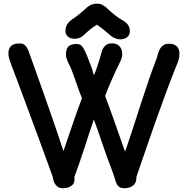

<svg xmlns="http://www.w3.org/2000/svg" viewBox="-20 -1001 1014 1036"><path d="M25.4 0ZM263.7 -48.8Q245.1 -99.6 225.1 -155.3Q205.1 -210.9 184.3 -266.8Q163.6 -322.8 143.3 -377.4Q123 -432.1 104.7 -481.7Q86.4 -531.2 70.3 -573.7Q54.2 -616.2 42 -647.9Q35.6 -664.1 30.5 -681.2Q25.4 -698.2 25.4 -713.4Q25.4 -766.6 85 -766.6Q91.8 -766.6 98.4 -765.4Q105 -764.2 111.6 -759.3Q118.2 -754.4 124.3 -745.4Q130.4 -736.3 136.2 -720.2Q174.3 -613.8 203.1 -532.2Q231.9 -450.7 254.2 -387.2Q276.4 -323.7 292.7 -274.9Q309.1 -226.1 322.3 -185.5Q335.9 -225.6 348.1 -261.2Q360.4 -296.9 372.1 -331.3Q383.8 -365.7 396 -400.1Q408.2 -434.6 422.4 -472.2Q418.5 -479.5 413.3 -493.2Q408.2 -506.8 402.3 -523.4Q396.5 -540 390.1 -558.1Q383.8 -576.2 377.7 -593Q371.6 -609.9 366.5 -623.3Q361.3 -636.7 357.4 -644.5Q348.6 -660.2 342.3 -676.3Q335.9 -692.4 335.9 -705.1Q335.9 -736.8 349.1 -750.2Q362.3 -763.7 394.5 -763.7Q405.3 -763.7 413.8 -758.8Q422.4 -753.9 430.7 -740Q439 -726.1 449 -701.7Q459 -677.2 473.6 -638.2Q477.1 -629.9 480.2 -616.7Q483.4 -603.5 486.8 -594.7Q491.7 -605 496.8 -619.1Q502 -633.3 507.1 -648.7Q512.2 -664.1 516.8 -679.7Q521.5 -695.3 525.4 -709Q527.3 -718.3 531 -728.5Q534.7 -738.8 541.3 -747.3Q547.9 -755.9 558.3 -761.5Q568.8 -767.1 585.4 -767.1Q610.4 -767.1 625 -751.2Q639.6 -735.4 639.6 -709Q639.6 -695.3 633.8 -680.4Q627.9 -665.5 620.1 -650.4Q599.1 -607.4 581.5 -567.4Q564 -527.3 546.9 -483.4Q558.1 -454.1 569.1 -424.3Q580.1 -394.5 592.5 -359.4Q605 -324.2 620.1 -281.2Q635.3 -238.3 654.8 -182.6Q677.2 -246.6 697.8 -310.3Q718.3 -374 739 -437.7Q759.8 -501.5 781.2 -564.7Q802.7 -627.9 827.1 -690.9V-690.4Q830.1 -705.1 834.7 -718.8Q839.4 -732.4 846.7 -742.7Q854 -752.9 865 -759Q876 -765.1 891.6 -765.1Q919.4 -765.1 933.8 -751Q948.2 -736.8 948.2 -711.9Q948.2 -703.1 947.3 -695.8Q946.3 -688.5 944.6 -681.4Q942.9 -674.3 939.9 -666.7Q937 -659.2 933.1 -649.9Q902.8 -574.2 876.7 -503.7Q850.6 -433.1 825 -361.1Q799.3 -289.1 772.9 -211.9Q746.6 -134.8 715.8 -45.9Q716.8 -43.5 716.3 -42Q715.8 -40.5 715.8 -38.1Q715.8 -27.3 711.7 -17.8Q707.5 -8.3 699.5 -1Q691.4 6.3 679 10.5Q666.5 14.6 649.9 14.6Q636.7 14.6 628.4 10.5Q620.1 6.3 615 -0.2Q609.9 -6.8 606.7 -15.1Q603.5 -23.4 601.6 -31.7V-31.2Q590.8 -65.4 580.1 -93.5Q569.3 -121.6 558.1 -151.9Q540.5 -200.7 522.7 -253.7Q504.9 -306.6 486.3 -356.4Q476.1 -327.6 463.9 -289.6Q451.7 -251.5 438 -209.7Q424.3 -168 409.7 -125.5Q395 -83 380.9 -44.9Q381.8 -40.5 381.8 -36.1Q381.8 -31.7 381.8 -30.3Q381.8 -19 376.7 -10.7Q371.6 -2.4 363 3.2Q354.5 8.8 343.3 11.7Q332 14.6 320.3 14.6Q303.7 14.6 293.5 8.1Q283.2 1.5 277.1 -8.3Q271 -18.1 268.1 -29.1Q265.1 -40 263.7 -48.8ZM380.9 -792Q358.4 -792 345.7 -804.2Q333 -816.4 333 -832.5Q333 -852.5 341.8 -868.4Q350.6 -884.3 371.1 -897.5Q379.9 -903.3 389.6 -910.6Q399.4 -918 408.9 -925.5Q418.5 -933.1 427 -940.7Q435.5 -948.2 442.4 -954.6Q458.5 -970.2 473.4 -975.8Q488.3 -981.4 504.4 -981.4Q521.5 -981.4 535.4 -973.4Q549.3 -965.3 563.5 -951.2Q570.8 -943.8 580.6 -935.5Q590.3 -927.2 600.3 -919.4Q610.4 -911.6 619.6 -905Q628.9 -898.4 634.8 -895.5Q660.6 -881.3 670.7 -866.7Q680.7 -852.1 680.7 -832Q680.7 -811.5 665.5 -800Q650.4 -788.6 627.4 -788.6Q622.6 -788.6 616.2 -790Q609.9 -791.5 603.5 -793.7Q597.2 -795.9 591.3 -799.1Q585.4 -802.2 581.5 -805.2Q569.8 -814.9 560.3 -823.2Q550.8 -831.5 541.5 -839.1Q532.2 -846.7 522.9 -853.5Q513.7 -860.4 502.9 -867.7Q493.2 -861.8 484.9 -856.2Q476.6 -850.6 468.5 -844Q460.4 -837.4 451.7 -829.6Q442.9 -821.8 432.1 -811.5Q423.8 -803.7 412.4 -797.9Q400.9 -792 380.9 -792Z"/></svg>

Font: Autour One
Style: Regular
Weight: 400
Version: Version 1.007; ttfautohint (v0.92) -l 24 -r 24 -G 200 -x 7 -